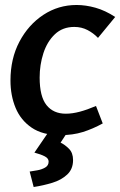

<svg xmlns="http://www.w3.org/2000/svg" viewBox="-20 -530 482 770"><path d="M373 -378Q355 -397 331 -409.5Q307 -422 278 -422Q231 -422 200 -392.5Q169 -363 154 -316.5Q139 -270 139 -219Q139 -143 166.5 -108.5Q194 -74 244 -74Q270 -74 300 -82Q330 -90 365 -105L392 -35Q352 -13 312 -0.5Q272 12 222 12Q151 12 107 -18Q63 -48 42.5 -97.5Q22 -147 22 -207Q22 -295 58 -363Q94 -431 154 -470.5Q214 -510 287 -510Q324 -510 363 -499Q402 -488 442 -462ZM273 112Q273 148 249.5 170Q226 192 190 203Q154 214 115 220L99 158Q112 156 129.5 153Q147 150 161 142Q175 134 175 118Q175 105 159.5 97Q144 89 118 82L183 -13H259L223 42Q240 50 256.5 66.5Q273 83 273 112Z"/></svg>

Font: Rosario
Style: Bold Italic
Weight: 700
Italic angle: -8.05°
Designer: Hector Gatti
Foundry: Omnibus Type
Version: Version 1.101; ttfautohint (v1.8.1.43-b0c9)